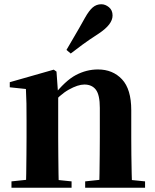

<svg xmlns="http://www.w3.org/2000/svg" viewBox="-20 -884 731 904"><path d="M34 0V-30L139 -41H210L317 -30V0ZM102 0Q103 -26 103.5 -68Q104 -110 104.5 -156Q105 -202 105 -236V-316Q105 -365 104.5 -397Q104 -429 102 -465L26 -473V-497L233 -556L246 -547L254 -435V-432V-236Q254 -202 254.5 -156Q255 -110 255.5 -68Q256 -26 257 0ZM381 0V-30L484 -41H554L663 -30V0ZM447 0Q448 -26 448.5 -67.5Q449 -109 449.5 -155Q450 -201 450 -236V-376Q450 -437 431.5 -461.5Q413 -486 377 -486Q347 -486 304 -462Q261 -438 218 -386L214 -431H230Q287 -504 337 -530.5Q387 -557 441 -557Q511 -557 554.5 -510.5Q598 -464 598 -365V-236Q598 -201 598.5 -155Q599 -109 600 -67.5Q601 -26 602 0ZM293 -649Q310 -679 330 -712.5Q350 -746 380 -800Q399 -834 416.5 -849Q434 -864 457 -864Q476 -864 493 -850Q510 -836 510 -811Q510 -790 494 -769Q478 -748 445 -726Q397 -695 368 -673.5Q339 -652 313 -632Z"/></svg>

Font: Noto Serif JP ExtraBold
Style: Regular
Weight: 800
Designer: Ryoko NISHIZUKA 西塚涼子 (kana & ideographs); Frank Grießhammer (Latin, Greek & Cyrillic); Wenlong ZHANG 张文龙 (bopomofo); San
Foundry: Adobe
Version: Version 2.003-H1;hotconv 1.1.1;makeotfexe 2.6.0